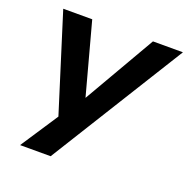

<svg xmlns="http://www.w3.org/2000/svg" viewBox="-122 -618 898 915"><g transform="rotate(20 326.5 -160.5)"><path d="M75 180 212 -28 214 34 46 -501H193L291 -138L501 -501H653L230 180Z"/></g></svg>

Font: Nunito Sans 7pt SemiExpanded
Style: Bold Italic
Weight: 700
Width: 6
Italic angle: -9°
Designer: Vernon Adams
Foundry: Vernon Adams
Version: Version 3.101;gftools[0.9.27]